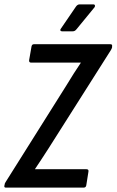

<svg xmlns="http://www.w3.org/2000/svg" viewBox="-35 -857 533 877"><path d="M-8 0Q-17 0 -15 -9L-14 -13Q-14 -19 -9 -26L269 -468Q285 -495 301.5 -520.5Q318 -546 334 -570V-571Q312 -571 289.5 -571Q267 -571 244 -571H107Q97 -571 98 -582L109 -645Q111 -655 120 -655H469Q479 -655 477 -646V-641Q476 -638 475 -635Q474 -632 472 -629L186 -178Q171 -154 155.5 -131Q140 -108 125 -85V-84Q149 -84 172 -84Q195 -84 217 -84H360Q371 -84 369 -73L359 -10Q357 0 347 0ZM248 -714Q243 -714 241 -717.5Q239 -721 243 -726L312 -827Q319 -837 329 -837H392Q397 -837 398.5 -833Q400 -829 397 -824L315 -724Q311 -719 307 -716.5Q303 -714 297 -714Z"/></svg>

Font: Sofia Sans Condensed SemiBold
Style: Italic
Weight: 600
Italic angle: -9°
Version: Version 4.100